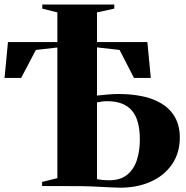

<svg xmlns="http://www.w3.org/2000/svg" viewBox="-22 -840 842 867"><path d="M521.5 7.5Q502 7.5 480.8 6.2Q459.5 5 437 4Q414.5 3 390.5 1.8Q366.5 0.5 342.5 0.5L168 0V-18.5L237 -35.5V-625.5L140 -614.5L73.5 -488H-1.5L14 -650H237V-784L169 -801V-819.5H494V-801L416 -784V-650H643.5L659 -488H583L518 -614.5L416 -626V-408.5Q438 -411 464.2 -413.2Q490.5 -415.5 509.5 -415.5Q604.5 -415.5 666.5 -392Q728.5 -368.5 759.2 -324.8Q790 -281 790 -219.5Q790 -148.5 754.2 -97.2Q718.5 -46 657.8 -19.2Q597 7.5 521.5 7.5ZM471 -26Q522 -26 552.2 -50.8Q582.5 -75.5 596 -117.2Q609.5 -159 609.5 -209.5Q609.5 -299.5 573.2 -341.2Q537 -383 462.5 -383Q449.5 -383 437.8 -381.5Q426 -380 416 -377.5V-31.5Q426 -29 439.8 -27.5Q453.5 -26 471 -26Z"/></svg>

Font: Merriweather 144pt ExtraBold
Style: Regular
Weight: 800
Version: Version 2.100